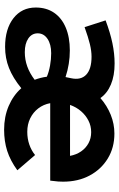

<svg xmlns="http://www.w3.org/2000/svg" viewBox="159 -730 580 939"><g transform="rotate(90 449.5 -260.0)"><path d="M208.7 5.6Q121.1 5.6 68.7 -35.2Q16.3 -76 16.3 -144.3Q16.3 -196.2 41.6 -233.6Q67 -271 114.3 -291Q161.6 -311 226.1 -311Q293.1 -311 356.4 -290L362.1 -317.3Q372.3 -365 344.8 -391.1Q317.3 -417.2 256.7 -417.2Q229.3 -417.2 195.7 -409.2Q162.2 -401.1 112.3 -383.2L79.1 -485.9Q139.3 -508.6 190.9 -519.3Q242.6 -530 290 -530Q349.6 -530 392.7 -511.9Q435.9 -493.8 459 -460.5Q496.5 -493.2 541 -511.1Q585.6 -529 632.6 -529Q701.7 -529 754.7 -496.6Q807.8 -464.2 837.9 -407.9Q868 -351.7 868 -278Q868 -267.3 867.2 -254Q866.3 -240.7 862.9 -215.1H484.1Q490.1 -182.3 509.5 -156.9Q528.9 -131.5 558.3 -117.2Q587.6 -102.9 624.2 -102.9Q657.6 -102.9 686.5 -112.9Q715.4 -122.8 737.7 -141.1L812.2 -54.3Q764.8 -19.9 717.5 -4.7Q670.2 10.4 614 10.4Q550.3 10.4 498 -11.9Q445.7 -34.3 410.9 -73.7Q360 -32.3 311.9 -13.4Q263.9 5.6 208.7 5.6ZM492.5 -312H741.8Q736 -343 719.9 -366.2Q703.8 -389.4 679.8 -402.4Q655.7 -415.4 625.9 -415.4Q595.3 -415.4 569.2 -402Q543.1 -388.7 523.3 -365.7Q503.5 -342.7 492.5 -312ZM234.6 -90.8Q270.9 -90.8 304.4 -102.8Q338 -114.9 369.7 -139Q364.6 -152.7 360.6 -167.9Q356.7 -183 354.7 -198.6Q331 -208.7 300.1 -214.3Q269.3 -219.8 239.7 -219.8Q196 -219.8 169.3 -201.7Q142.5 -183.6 142.5 -153.9Q142.5 -125.2 167.5 -108Q192.5 -90.8 234.6 -90.8Z"/></g></svg>

Font: Red Hat Display VF
Style: Italic
Weight: 300
Italic angle: -12°
Designer: Pentagram, MCKL
Foundry: Pentagram, MCKL
Version: Version 1.023